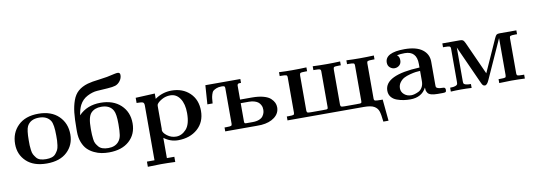

<svg xmlns="http://www.w3.org/2000/svg" viewBox="-64 -1122 4869 1745"><g transform="rotate(-10 2370.0 -249.5)"><path d="M32.2 -217.8Q32.2 -320.8 99.6 -387Q167 -453.1 287.1 -453.1Q406.2 -453.1 474.1 -387Q542 -320.8 542 -217.8Q542 -120.6 475.1 -57.4Q408.2 5.9 287.1 5.9Q166 5.9 99.1 -57.4Q32.2 -120.6 32.2 -217.8ZM160.2 -229Q160.2 -199.2 160.6 -183.6Q161.1 -168 164.6 -140.4Q168 -112.8 176 -97.9Q184.1 -83 197.5 -65.9Q210.9 -48.8 233.4 -41.5Q255.9 -34.2 286.9 -34.2Q317.9 -34.2 340.3 -41.5Q362.8 -48.8 376.5 -65.9Q390.1 -83 397.9 -97.9Q405.8 -112.8 409.4 -140.4Q413.1 -168 413.6 -183.6Q414.1 -199.2 414.1 -229Q414.1 -332 393.1 -366.2Q360.8 -417 287.1 -417Q207 -417 176.8 -358.9Q160.2 -325.2 160.2 -229Z M605.5 -230V-256.8Q605.5 -348.6 612.1 -407.7Q618.7 -466.8 636.7 -517.3Q654.8 -567.9 689.2 -597.9Q723.6 -627.9 777.8 -644Q816.9 -655.3 889.4 -663.6Q961.9 -671.9 1028.8 -689Q1050.8 -693.8 1061.5 -693.8Q1084.5 -693.8 1084.5 -669.9Q1084.5 -641.1 1065.7 -616Q1046.9 -590.8 1020.5 -582Q997.6 -574.2 946 -571Q894.5 -567.9 850.6 -564.9Q806.6 -562 759.3 -537.6Q711.9 -513.2 686.5 -464.8Q668.5 -429.7 659.7 -373Q736.8 -453.1 860.8 -453.1Q978 -453.1 1047.4 -388.2Q1116.7 -323.2 1116.7 -219.2Q1116.7 -118.2 1048.1 -56.6Q979.5 4.9 860.8 4.9Q825.7 4.9 792.7 -1Q759.8 -6.8 724.9 -23.4Q689.9 -40 664.3 -65.4Q638.7 -90.8 622.1 -133.3Q605.5 -175.8 605.5 -230ZM733.9 -224.1Q733.9 -197.3 734.9 -181.6Q735.8 -166 738.8 -139.9Q741.7 -113.8 750.2 -98.4Q758.8 -83 772.2 -66.9Q785.6 -50.8 808.1 -43Q830.6 -35.2 861.8 -35.2Q923.8 -35.2 956.5 -73.2Q977.5 -97.2 983.2 -133.5Q988.8 -169.9 988.8 -230V-237.8Q988.8 -326.7 970.7 -359.9Q940.9 -416 860.8 -416Q800.8 -416 766.6 -379.9Q733.4 -344.7 733.9 -237.8Z M1184.6 147H1254.4V-358.9Q1254.4 -380.9 1243.4 -387.5Q1232.4 -394 1195.3 -394H1184.6V-441.9L1362.3 -450.2V-400.9Q1431.2 -449.7 1515.6 -450.2Q1617.7 -450.2 1683.1 -388.2Q1748.5 -326.2 1748.5 -223.1Q1748.5 -119.1 1678.5 -57.1Q1608.4 4.9 1498.5 4.9Q1427.7 4.9 1368.7 -40V147H1437.5V194.8Q1371.6 191.9 1306.6 191.9Q1295.4 191.9 1184.6 194.8ZM1367.2 -112.8Q1367.2 -86.9 1404.3 -58.8Q1441.4 -30.8 1486.3 -30.8Q1538.1 -30.8 1579.3 -75.4Q1620.6 -120.1 1620.6 -224.1Q1620.6 -309.1 1586.9 -359.1Q1553.2 -409.2 1497.6 -409.2Q1454.6 -409.2 1419.4 -389.2Q1384.3 -369.1 1372.6 -350.1Q1368.7 -344.2 1368.7 -330.1V-120.1Q1368.7 -119.1 1367.9 -116.9Q1367.2 -114.7 1367.2 -112.8Z M1815.9 -270 1828.1 -444.8H2150.9V-409.2Q2149.9 -409.2 2147 -409.2Q2135.7 -409.2 2130.9 -408.7Q2126 -408.2 2121.1 -403.6Q2116.2 -398.9 2116.2 -389.2V-261.2H2225.1Q2287.1 -261.2 2331.1 -249Q2375 -236.8 2396.5 -216.3Q2418 -195.8 2427 -175.8Q2436 -155.8 2436 -133.8Q2436 -78.6 2389.2 -42.7Q2342.3 -6.8 2267.1 -1Q2252 0 2222.2 0H1933.1V-36.1H1950.2Q1985.4 -36.1 1993.7 -40Q2002 -43.9 2002 -57.1V-387.2Q2002 -399.4 1996.6 -403.8Q1991.2 -408.2 1971.2 -408.2Q1942.4 -408.2 1922.9 -400.1Q1903.3 -392.1 1892.8 -383.1Q1882.3 -374 1875.7 -351.1Q1869.1 -328.1 1868.2 -315.7Q1867.2 -303.2 1864.3 -270ZM2116.2 -60.1Q2116.2 -46.9 2120.1 -43.5Q2124 -40 2134.3 -40H2192.9Q2229 -40 2253.7 -50Q2278.3 -60.1 2289.3 -75.9Q2300.3 -91.8 2304.2 -106Q2308.1 -120.1 2308.1 -133.8Q2308.1 -145 2306.2 -156Q2304.2 -167 2296.6 -180.4Q2289.1 -193.8 2277.1 -203.9Q2265.1 -213.9 2243.2 -220.9Q2221.2 -228 2191.9 -228H2116.2Z M2507.8 0V-36.1H2524.4Q2561.5 -36.1 2569.6 -40Q2577.6 -43.9 2577.6 -58.1V-384.8Q2577.6 -401.9 2568.1 -405.5Q2558.6 -409.2 2522.5 -409.2H2507.8V-444.8Q2567.9 -441.9 2628.4 -441.9Q2694.3 -441.9 2760.7 -444.8V-409.2H2747.6Q2707.5 -409.2 2699.5 -404.5Q2691.4 -399.9 2691.4 -380.9V-57.1Q2692.4 -43 2699 -39.6Q2705.6 -36.1 2731.4 -36.1H2839.8Q2851.1 -36.1 2857.4 -36.6Q2863.8 -37.1 2869.6 -36.6Q2875.5 -36.1 2877.9 -38.1Q2880.4 -40 2883.1 -40.5Q2885.7 -41 2886.2 -44.9Q2886.7 -48.8 2887.2 -49.8Q2887.7 -50.8 2887.7 -57.4Q2887.7 -64 2887.7 -66.9V-384.8Q2887.7 -400.9 2878.7 -405Q2869.6 -409.2 2833.5 -409.2H2818.8V-444.8Q2884.8 -441.9 2950.7 -441.9Q3011.7 -441.9 3071.8 -444.8V-409.2H3057.6Q3017.6 -409.2 3010 -404.5Q3002.4 -399.9 3002.4 -380.9V-57.1Q3003.4 -43 3010 -39.6Q3016.6 -36.1 3042.5 -36.1H3150.4Q3161.6 -36.1 3168.2 -36.6Q3174.8 -37.1 3180.7 -36.6Q3186.5 -36.1 3189 -38.1Q3191.4 -40 3194.1 -40.5Q3196.8 -41 3197.3 -44.9Q3197.8 -48.8 3198.2 -49.8Q3198.7 -50.8 3198.7 -57.4Q3198.7 -64 3198.7 -66.9V-384.8Q3198.7 -401.9 3189.7 -405.5Q3180.7 -409.2 3144.5 -409.2H3129.4V-444.8Q3189.5 -441.9 3250.5 -441.9Q3316.4 -441.9 3382.8 -444.8V-409.2H3368.7Q3330.6 -409.2 3321.5 -405Q3312.5 -400.9 3312.5 -388.2V-60.1Q3312.5 -43.9 3322 -40Q3331.5 -36.1 3375.5 -36.1H3392.6L3411.6 162.1H3363.8Q3356.9 94.2 3346.7 64.2Q3336.4 34.2 3306.6 17.1Q3277.8 0 3210.4 0Z M3447.8 -107.9Q3447.8 -251 3772.5 -265.1V-298.8Q3772.5 -417 3662.6 -417Q3623.5 -417 3590.3 -410.2Q3612.3 -395 3612.3 -360.8Q3612.3 -331.1 3593.5 -314.5Q3574.7 -297.9 3549.3 -297.9Q3526.4 -297.9 3506.8 -314.5Q3487.3 -331.1 3487.3 -360.8Q3487.3 -452.6 3666.5 -453.1Q3774.4 -453.1 3830.6 -411.1Q3886.7 -369.1 3886.7 -298.8V-84Q3886.7 -69.8 3888.7 -64Q3890.6 -58.1 3904.5 -52.5Q3918.5 -46.9 3947.8 -46.9Q3956.5 -46.9 3960.4 -45.9Q3964.4 -44.9 3969 -40Q3973.6 -35.2 3973.6 -23.9Q3973.6 -7.8 3966.6 -3.9Q3959.5 0 3941.4 0H3893.6Q3856.4 0 3833.5 -7.1Q3810.5 -14.2 3802 -28.1Q3793.5 -42 3791.5 -51.5Q3789.6 -61 3789.6 -77.1Q3746.6 5.9 3640.6 5.9Q3610.8 5.9 3580.6 1.5Q3550.3 -2.9 3518.3 -14.4Q3486.3 -25.9 3467 -49.8Q3447.8 -73.7 3447.8 -107.9ZM3564.5 -108.9Q3564.5 -75.7 3591.1 -52.7Q3617.7 -29.8 3655.8 -29.8Q3668.9 -29.8 3685.3 -33.9Q3701.7 -38.1 3723.1 -48.1Q3744.6 -58.1 3758.5 -82Q3772.5 -106 3772.5 -139.2V-233.9Q3750.5 -232.9 3731 -230.5Q3711.4 -228 3678.5 -219.5Q3645.5 -210.9 3622.6 -199Q3599.6 -187 3582 -163.3Q3564.5 -139.6 3564.5 -108.9Z M4015.1 0V-36.1Q4049.3 -36.1 4064.7 -42.5Q4080.1 -48.8 4082.5 -55.9Q4085 -63 4085 -80.1V-384.8Q4085 -400.9 4075.4 -405Q4065.9 -409.2 4031.2 -409.2H4015.1V-444.8H4177.2Q4197.3 -444.8 4205.8 -438.5Q4214.4 -432.1 4225.1 -409.2L4361.3 -107.9Q4369.1 -126 4497.1 -410.2Q4506.8 -432.1 4515.4 -438.5Q4523.9 -444.8 4543.9 -444.8H4698.2V-409.2H4681.2Q4646 -409.2 4637.5 -405Q4628.9 -400.9 4628.9 -387.2V-60.1Q4628.9 -43.9 4637.9 -40Q4647 -36.1 4681.2 -36.1H4698.2V0Q4636.2 -2.9 4576.2 -2.9H4572.3Q4524.4 -2.9 4461.9 0V-36.1H4478Q4516.1 -36.1 4523.7 -40Q4531.2 -43.9 4531.2 -62V-402.8Q4528.3 -396 4521.7 -382.1Q4515.1 -368.2 4512.2 -360.8L4370.1 -45.9Q4351.1 -1 4330.1 -1Q4327.1 -1 4324.2 -2Q4321.3 -2.9 4319.1 -3.4Q4316.9 -3.9 4314.5 -6.3Q4312 -8.8 4310.1 -10.5Q4308.1 -12.2 4306.2 -15.6Q4304.2 -19 4303.2 -21Q4302.2 -22.9 4299.8 -27.6Q4297.4 -32.2 4296.6 -34.2Q4295.9 -36.1 4293.5 -41.5Q4291 -46.9 4290 -48.8L4138.2 -384.8V-74.2Q4138.2 -60.1 4141.1 -53Q4144 -45.9 4159.7 -41Q4175.3 -36.1 4207 -36.1V0Q4158.2 -2.9 4108.9 -2.9Q4062 -2.9 4015.1 0Z"/></g></svg>

Font: CMU Serif
Style: Bold
Weight: 700
Version: Version 0.7.0